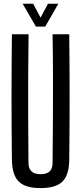

<svg xmlns="http://www.w3.org/2000/svg" viewBox="-20 -980 426 1008"><path d="M193 7.5Q113 7.5 78.5 -26.8Q44 -61 42.5 -140Q40.5 -304.5 40.5 -470Q40.5 -635.5 42.5 -800H130Q128.5 -690.5 128 -576.5Q127.5 -462.5 128 -348.8Q128.5 -235 129.5 -125.5Q129.5 -95 145.5 -80.2Q161.5 -65.5 193 -65.5Q225.5 -65.5 240.8 -80.2Q256 -95 256 -125.5Q257 -235 257.8 -348.8Q258.5 -462.5 258.2 -576.5Q258 -690.5 256 -800H343.5Q345.5 -635.5 345.5 -470Q345.5 -304.5 343.5 -140Q342.5 -61 307.8 -26.8Q273 7.5 193 7.5ZM168.5 -840.5 99 -960.5H154L193 -887.5L232 -960.5H286.5L217.5 -840.5Z"/></svg>

Font: Big Shoulders Display Thin SemiBold
Style: Regular
Weight: 600
Version: Version 2.002